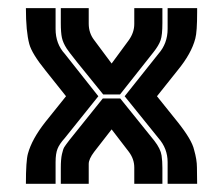

<svg xmlns="http://www.w3.org/2000/svg" viewBox="-20 -447 542 467"><path d="M355.5 -104.5Q370.6 -85 373 -68.8Q375 -55.2 375 -38.6V0H306.6V-39.6Q306.6 -60.1 293.5 -77.6L251.5 -132.3L209 -77.6Q195.8 -60.1 195.8 -48.3V0H127.9V-38.6Q127.9 -59.6 130.6 -71.8Q133.3 -84 136.2 -88.9Q139.2 -93.8 148.9 -106.4L230 -207.5H272.5ZM365.2 -315.9Q387.7 -341.3 387.7 -376.5V-427.2H459.5V-417.5Q459.5 -369.6 455.1 -353.5Q445.8 -316.9 411.6 -275.4L361.8 -212.9L411.6 -150.9Q446.8 -106.9 452.1 -82.5Q459 -58.6 459 -40Q459.5 -28.3 459.5 0H387.7V-52.7Q387.7 -85.9 365.2 -111.3L283.2 -212.9ZM231 -217.3Q148.4 -318.4 142.1 -329.1Q133.3 -342.8 130.6 -355.2Q127.9 -367.7 127.9 -391.1V-427.2H195.8V-389.6Q195.8 -366.7 209 -349.6L251.5 -292.5L293.5 -349.6Q306.6 -368.2 306.6 -388.7V-427.2H375V-391.1Q375 -361.8 370.6 -349.1Q366.2 -336.4 353.5 -320.3L272 -217.3ZM137.7 -111.3Q124.5 -96.7 119.9 -85Q115.2 -73.2 115.2 -52.7V0H43Q43 -55.7 47.9 -73.2Q57.6 -108.9 90.8 -150.9L140.6 -212.9L90.8 -275.4Q57.6 -316.4 51.3 -339.8Q43 -370.6 43 -427.2H115.2V-376.5Q115.2 -340.3 137.7 -315.9L219.2 -212.9Z"/></svg>

Font: Ebtekar Inline 2
Style: Inline-2
Weight: 500
Designer: Arman Khorramak
Foundry: Arman Khorramak
Version: Version 2.000